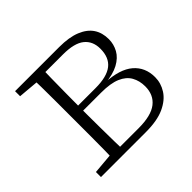

<svg xmlns="http://www.w3.org/2000/svg" viewBox="-122 -616 754 754"><g transform="rotate(-45 255.0 -238.5)"><path d="M44 0V-28L147 -37L156 -31H284Q354 -31 386.5 -56.5Q419 -82 419 -129Q419 -160 405.5 -184Q392 -208 361.5 -221Q331 -234 279 -234H156V-262H276Q339 -262 369 -285.5Q399 -309 399 -358Q399 -400 370.5 -423Q342 -446 279 -446H156L147 -440L44 -449V-477H289Q344 -477 379.5 -462.5Q415 -448 432 -422.5Q449 -397 449 -361Q449 -333 435.5 -308.5Q422 -284 392.5 -268Q363 -252 315 -248L318 -251Q396 -247 434 -214.5Q472 -182 472 -127Q472 -94 453.5 -65Q435 -36 396 -18Q357 0 293 0ZM127 0Q128 -25 128.5 -62.5Q129 -100 129 -140Q129 -180 129 -212V-265Q129 -297 129 -337Q129 -377 128.5 -415Q128 -453 127 -477H182Q181 -453 180.5 -414.5Q180 -376 179.5 -333.5Q179 -291 179 -252V-212Q179 -180 179.5 -140Q180 -100 180.5 -62.5Q181 -25 182 0Z"/></g></svg>

Font: Source Serif 4 18pt Light
Style: Regular
Weight: 300
Designer: Frank Grießhammer
Foundry: Adobe Systems Incorporated
Version: Version 4.004;hotconv 1.0.116;makeotfexe 2.5.65601